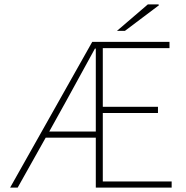

<svg xmlns="http://www.w3.org/2000/svg" viewBox="-20 -850 844 870"><path d="M279.8 -392.1 203.1 -253.9H414.1V-629.9H410.2Q304.7 -438.5 279.8 -392.1ZM25.9 0 397.9 -660.2H748V-631.8H445.8V-366.2H695.8V-337.9H445.8V-27.8H757.8V0H414.1V-226.1H187L60.1 0ZM509.8 -710 649.9 -830.1H698.2L700.2 -826.2L545.9 -710Z"/></svg>

Font: Source Sans 3 ExtraLight
Style: Regular
Weight: 200
Designer: Paul D. Hunt
Foundry: Adobe
Version: Version 3.052;hotconv 1.1.0;makeotfexe 2.6.0